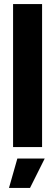

<svg xmlns="http://www.w3.org/2000/svg" viewBox="-20 -720 270 940"><path d="M44 0V-700H186V0ZM24 200 65 56H199L127 200Z"/></svg>

Font: Tektur SemiCondensed SemiBold
Style: Regular
Weight: 600
Width: 4
Designer: Adam Jagosz
Foundry: Adam Jagosz
Version: Version 1.005;gftools[0.9.30]